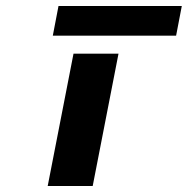

<svg xmlns="http://www.w3.org/2000/svg" viewBox="-20 -620 626 640"><path d="M139 0 225 -441H375L289 0ZM156 -501 175 -600H586L567 -501Z"/></svg>

Font: Teachers
Style: Italic
Weight: 400
Italic angle: -11°
Designer: Alfredo Marco Pradil, Chank Diesel
Version: Version 1.001